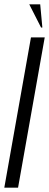

<svg xmlns="http://www.w3.org/2000/svg" viewBox="-28 -873 228 893"><path d="M169 -745 159 -853H108L163 -745ZM116 -699 -8 0H56L180 -699Z"/></svg>

Font: Moniqa Ita Display
Style: Italic
Weight: 400
Italic angle: -10°
Designer: Rajesh Rajput
Foundry: Rajesh Rajput
Version: Version 1.000